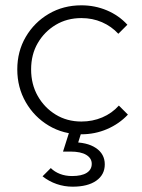

<svg xmlns="http://www.w3.org/2000/svg" viewBox="-20 -495 533 722"><path d="M286 10Q218 10 163.5 -22.5Q109 -55 77 -110.5Q45 -166 45 -234Q45 -302 77 -356.5Q109 -411 163.5 -443Q218 -475 286 -475Q337 -475 382 -456Q427 -437 459 -402L425 -368Q399 -396 363.5 -411.5Q328 -427 286 -427Q232 -427 189.5 -401.5Q147 -376 122 -333Q97 -290 97 -234Q97 -178 122 -134Q147 -90 189.5 -64Q232 -38 286 -38Q328 -38 364.5 -53.5Q401 -69 427 -98L461 -64Q428 -29 382.5 -9.5Q337 10 286 10ZM253 207Q222 207 193 197Q164 187 140 168L171 137Q185 151 205.5 159Q226 167 251 167Q287 167 306 155Q325 143 325 121Q325 100 304.5 87.5Q284 75 245 75H217L244 -10H290L268 60L248 40Q307 39 340.5 61.5Q374 84 374 123Q374 162 342 184.5Q310 207 253 207Z"/></svg>

Font: Outfit Thin ExtraLight
Style: Regular
Weight: 250
Version: Version 1.100;gftools[0.9.27]